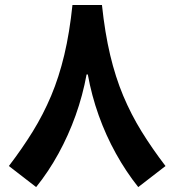

<svg xmlns="http://www.w3.org/2000/svg" viewBox="-20 -733 701 773"><path d="M328.6 -433.2H333.5Q348.7 -348.9 377.4 -268.4Q406.2 -187.9 446.7 -114.9Q487.2 -41.8 536.6 20.2L646.3 -64.6Q592.5 -135 550.1 -203.6Q507.7 -272.3 476.2 -347.3Q444.7 -422.4 423.5 -511.7Q402.3 -601.1 390.5 -712.8H271.7Q260.1 -601.1 238.8 -511.7Q217.5 -422.4 185.9 -347.3Q154.3 -272.3 111.9 -203.6Q69.5 -135 15.7 -64.6L125.5 20.2Q175.4 -41.8 215.5 -114.9Q255.6 -187.9 284.4 -268.4Q313.2 -348.9 328.6 -433.2Z"/></svg>

Font: Estedad VF
Style: Regular
Weight: 100
Designer: Amin Abedi
Version: Version 7.3